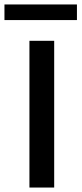

<svg xmlns="http://www.w3.org/2000/svg" viewBox="-26 -841 369 861"><path d="M106 0V-658H217V0ZM-6 -751V-821H319V-751Z"/></svg>

Font: Ysabeau SC SemiBold
Style: Regular
Weight: 600
Designer: Christian Thalmann (Catharsis Fonts)
Version: Version 2.001;gftools[0.9.30]; featfreeze: smcp